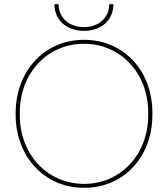

<svg xmlns="http://www.w3.org/2000/svg" viewBox="-20 -896 806 921"><path d="M241 -876C241 -800 299 -748 383 -748C467 -748 524 -800 524 -876H504C504 -812 455 -766 383 -766C311 -766 261 -811 261 -876ZM55 -347C55 -145 193 5 383 5H384C573 5 711 -143 711 -345V-355C711 -557 573 -705 384 -705H383C193 -705 55 -555 55 -353ZM75 -344V-356C75 -546 208 -686 382 -686H383C558 -686 691 -546 691 -356V-344C691 -154 558 -14 384 -14H383C208 -14 75 -154 75 -344Z"/></svg>

Font: Fixel Display Thin
Style: Regular
Weight: 100
Designer: AlfaBravo + MacPaw
Foundry: Kyrylo Tkachov, Marchela Mozhyna, Serhii Makarenko, Maria Weinstein, Zakhar Kryvoshyya
Version: Version 1.211